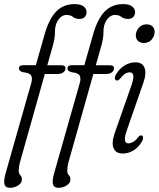

<svg xmlns="http://www.w3.org/2000/svg" viewBox="-39 -742 775 938"><path d="M53.5 -407.5Q53.5 -423.5 76 -423.5H136L178.5 -572.5Q200 -649.5 235.5 -685.8Q271 -722 325.5 -722Q355 -722 369.5 -710.5Q384 -699 384 -682.5Q384 -669 375.2 -659.2Q366.5 -649.5 350.5 -649.5Q329.5 -649.5 317.5 -659.2Q305.5 -669 285.5 -669Q260 -669 241 -637.5Q229 -615 229.5 -586.2Q230 -557.5 218.5 -516.5L192 -423H261.5Q281 -423 281 -409Q281 -396 269.8 -388.2Q258.5 -380.5 242 -380.5H180L58 52.5Q52.5 72.5 52.5 92Q52.5 106 60.2 113.8Q68 121.5 68 135Q68 152 49.8 163.8Q31.5 175.5 9.5 175.5Q-12.5 175.5 -17.2 158.2Q-22 141 -11 102.5L113.5 -335.5Q120.5 -360.5 113 -373.2Q105.5 -386 75 -389Q53.5 -393.5 53.5 -407.5ZM290.5 -407.5Q290.5 -423.5 313 -423.5H373L415.5 -572.5Q437 -649.5 472.5 -685.8Q508 -722 562.5 -722Q592 -722 606.5 -710.5Q621 -699 621 -682.5Q621 -669 612.2 -659.2Q603.5 -649.5 587.5 -649.5Q566.5 -649.5 554.5 -659.2Q542.5 -669 522.5 -669Q497 -669 478 -637.5Q466 -615 466.5 -586.2Q467 -557.5 455.5 -516.5L429 -423H498.5Q518 -423 518 -409Q518 -396 506.8 -388.2Q495.5 -380.5 479 -380.5H417L295 52.5Q289.5 72.5 289.5 92Q289.5 106 297.2 113.8Q305 121.5 305 135Q305 152 286.8 163.8Q268.5 175.5 246.5 175.5Q224.5 175.5 219.8 158.2Q215 141 226 102.5L350.5 -335.5Q357.5 -360.5 350 -373.2Q342.5 -386 312 -389Q290.5 -393.5 290.5 -407.5ZM663.5 -532Q646 -532 635.2 -542.2Q624.5 -552.5 624.5 -569.5Q624.5 -588.5 638.5 -605.8Q652.5 -623 677.5 -623Q695 -623 705.8 -613Q716.5 -603 716.5 -585.5Q716.5 -566.5 702.5 -549.2Q688.5 -532 663.5 -532ZM580 -103.5Q558.5 -41.5 588.5 -41.5Q598 -41.5 610.2 -48Q622.5 -54.5 636.5 -72Q645.5 -83.5 653.5 -80Q659.5 -78 660 -69.8Q660.5 -61.5 654 -50Q637 -21 612.2 -6.5Q587.5 8 560.5 8Q526 8 515.5 -19Q505 -46 522 -93.5L603.5 -326Q625.5 -388.5 594.5 -388.5Q583 -388.5 572 -381.5Q561 -374.5 546 -356Q537 -346 529 -349.5Q523 -351.5 522.2 -359.8Q521.5 -368 528 -379Q544 -406 569.2 -421.8Q594.5 -437.5 622.5 -437.5Q657 -437.5 667.2 -410.5Q677.5 -383.5 661.5 -338Z"/></svg>

Font: Fraunces 144pt S100 Light
Style: Italic
Weight: 300
Italic angle: -16°
Version: Version 1.000; ttfautohint (v1.8.3)